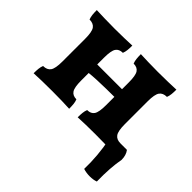

<svg xmlns="http://www.w3.org/2000/svg" viewBox="-152 -641 997 997"><g transform="rotate(45 346.5 -142.5)"><path d="M357.5 3Q357.5 -16.7 359.1 -31.2Q360.6 -45.6 365.7 -58.3Q393 -58.3 405.1 -76.6Q417.1 -94.8 417.1 -145.3V-312.7Q417.1 -363.7 405.1 -381.7Q393 -399.7 365.7 -399.7Q360.6 -412.9 359.1 -427.3Q357.5 -441.7 357.5 -461Q379.5 -460 414 -459Q448.4 -458 484.6 -458Q522.9 -458 559.4 -459Q595.9 -460 618.4 -461Q618.4 -441.7 616.9 -427.3Q615.4 -412.9 610.3 -399.7Q581.4 -399.7 568.6 -381.7Q555.7 -363.7 555.7 -312.7V-145.3Q555.7 -94.8 568.6 -76.6Q581.4 -58.3 610.3 -58.3Q615.4 -45.6 616.9 -31.2Q618.4 -16.7 618.4 3Q595.9 1.5 559.4 0.8Q522.9 0 484.6 0Q448.4 0 414 0.8Q379.5 1.5 357.5 3ZM33.9 3Q33.9 -16.7 35.4 -31.2Q37 -45.6 42 -58.3Q70.9 -58.3 83.8 -76.6Q96.6 -94.8 96.6 -145.3V-312.7Q96.6 -363.7 83.8 -381.7Q70.9 -399.7 42 -399.7Q37 -412.9 35.4 -427.3Q33.9 -441.7 33.9 -461Q56.9 -460 93.5 -459Q130 -458 167.8 -458Q203.9 -458 238.6 -459Q273.3 -460 294.8 -461Q294.8 -441.7 293.3 -427.3Q291.8 -412.9 286.7 -399.7Q259.4 -399.7 247.3 -381.7Q235.2 -363.7 235.2 -312.7V-145.3Q235.2 -94.8 247.3 -76.6Q259.4 -58.3 286.7 -58.3Q291.8 -45.6 293.3 -31.2Q294.8 -16.7 294.8 3Q273.3 1.5 238.6 0.8Q203.9 0 167.8 0Q130 0 93.5 0.8Q56.9 1.5 33.9 3ZM230.7 -199.7V-262.9H421.7V-206.8Q393.2 -206.8 358.5 -206.3Q323.8 -205.8 290.2 -204.3Q256.6 -202.7 230.7 -199.7ZM570.7 168.5Q572.2 121.8 567.8 69.8Q563.3 17.7 553.2 -30.7V-58.3H657.9Q675 -35.9 675 -1.9Q668.5 31.3 665.5 75Q662.5 118.8 663.6 168.5Q644.3 175.7 618.7 175.7Q593 175.7 570.7 168.5Z"/></g></svg>

Font: Vollkorn
Style: Regular
Weight: 400
Designer: Friedrich Althausen
Foundry: Friedrich Althausen
Version: Version 5.001